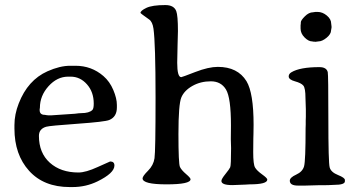

<svg xmlns="http://www.w3.org/2000/svg" viewBox="-20 -737 1436 766"><path d="M172.9 -276.9H185.5L278.8 -283.2Q295.9 -285.6 303.7 -285.6Q335.9 -285.6 348.6 -298.3Q354 -303.7 354 -323.7Q354 -370.1 326.9 -400.6Q299.8 -431.2 261.7 -431.2H252Q208 -431.2 173.6 -393.1Q139.2 -355 139.2 -307.1L138.2 -300.8V-297.9Q138.2 -278.8 158.7 -278.8Q168.5 -276.9 172.9 -276.9ZM135.3 -194.8Q135.3 -127 178.7 -87.9Q222.2 -48.8 293 -48.8Q322.3 -48.8 370.1 -70.8Q418 -92.8 419.4 -92.8Q436.5 -92.8 436.5 -76.7Q436.5 -46.4 368.7 -13.2Q322.3 9.3 269.5 9.3H258.3Q154.8 9.3 96.2 -55.4Q37.6 -120.1 37.6 -224.1V-235.4Q37.6 -236.3 37.6 -237.8Q37.6 -280.8 54.7 -324.2Q90.8 -417.5 169.4 -452.6Q218.8 -474.6 259.8 -474.6H281.2Q345.2 -474.6 392.6 -433.6Q418 -411.6 432.1 -377.9Q446.3 -344.2 446.3 -318.4V-308.1Q446.3 -271 416 -258.3Q398.4 -251 288.3 -243.2Q178.2 -235.4 164.6 -231.4Q135.3 -223.1 135.3 -194.8Z M548.8 -25.4Q548.8 -34.2 570.6 -55.9Q592.3 -77.6 596.4 -105.5Q600.6 -133.3 600.6 -348.4Q600.6 -563.5 592.3 -622.6Q588.4 -649.9 575.2 -659.2Q540.5 -683.6 540.5 -685.5Q540.5 -694.3 564 -705.6Q587.4 -716.8 639.6 -716.8Q673.8 -716.8 683.1 -692.9Q689.9 -675.3 689.9 -613.3L688.5 -559.6Q687 -505.4 687 -486.8Q687 -429.2 703.1 -429.2Q706.1 -429.2 759 -449.7Q812 -470.2 849.1 -470.2Q928.2 -470.2 963.4 -413.1Q991.7 -366.2 991.7 -239.3L991.2 -202.6L990.7 -184.6L990.2 -129.9Q990.2 -81.1 997.6 -68.6Q1004.9 -56.2 1025.6 -41.3Q1046.4 -26.4 1046.4 -20.5Q1046.4 -1.5 976.1 -1.5L959 -0.5L907.2 1.5Q863.3 1.5 863.3 -15.1Q863.3 -22.9 879.2 -42.5Q895 -62 898.4 -69.6Q901.9 -77.1 901.9 -146L900.9 -181.6L901.4 -236.8Q901.4 -347.2 881.6 -379.9Q861.8 -412.6 821 -412.6Q780.3 -412.6 747.8 -394.3Q715.3 -376 703.6 -348.6Q691.9 -321.3 691.9 -202.4Q691.9 -83.5 698 -70.8Q704.1 -58.1 722.2 -42.7Q740.2 -27.3 740.2 -22Q740.2 -1.5 644.5 -1.5Q548.8 -1.5 548.8 -25.4Z M1179.2 -623V-636.7Q1180.2 -640.6 1180.2 -648.2Q1180.2 -655.8 1196.3 -671.9Q1212.4 -688 1229 -688L1238.8 -689.5H1246.6Q1266.6 -689.5 1283.9 -675Q1301.3 -660.6 1301.3 -643.1L1302.7 -631.3V-627L1300.8 -615.7Q1300.8 -601.1 1283 -586.4Q1265.1 -571.8 1250.5 -571.8L1238.8 -570.3H1236.8L1234.9 -570.8H1231Q1227.1 -571.8 1225.1 -571.8Q1210.9 -571.8 1195.1 -587.6Q1179.2 -603.5 1179.2 -623ZM1168.5 3.4Q1136.2 3.4 1136.2 -16.1Q1136.2 -28.8 1161.6 -40.3Q1187 -51.8 1193.1 -73.5Q1199.2 -95.2 1199.2 -225.6L1199.7 -240.7V-255.9L1200.2 -271V-301.3L1198.7 -346.2Q1198.7 -385.3 1190.2 -395.5Q1181.6 -405.8 1156.7 -412.6Q1131.8 -419.4 1131.8 -432.1Q1131.8 -442.4 1142.6 -448.7Q1176.8 -469.2 1254.4 -469.2Q1282.7 -469.2 1287.6 -449.2Q1290 -439 1290 -263.2Q1290 -87.4 1295.4 -68.6Q1300.8 -49.8 1328.4 -38.8Q1356 -27.8 1356 -19V-13.7Q1356 0.5 1313.5 0.5Q1298.8 1.5 1292 1.5L1270 2H1248.5L1197.8 3.4Z"/></svg>

Font: Averia Serif Libre Light
Style: Regular
Weight: 300
Version: Version 1.002